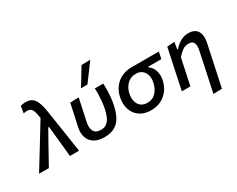

<svg xmlns="http://www.w3.org/2000/svg" viewBox="-146 -1334 2565 2074"><g transform="rotate(-30 1137.0 -297.0)"><path d="M-28.5 0Q13 -67.5 57.5 -140.5Q102 -213 144 -281Q178 -336.5 215 -397Q252 -457.5 286.5 -514.5Q279 -568 269 -598.2Q259 -628.5 242.2 -641Q225.5 -653.5 196.5 -653.5Q190.5 -653.5 178 -652.2Q165.5 -651 153.5 -647.5L167 -734Q182 -738 197.2 -740.8Q212.5 -743.5 230.5 -743.5Q302 -743.5 336.5 -695.8Q371 -648 388 -538L427.5 -279.5Q437.5 -214.5 444.5 -167.5Q451.5 -120.5 457.5 -81Q463.5 -41.5 470 0H356Q350.5 -58 344.8 -117.5Q339 -177 333 -232L317.5 -384H307.5L222.5 -232.5Q189.5 -172.5 157 -114.5Q124.5 -56 93.5 0Z M782.5 12Q708 12 659.2 -17.5Q610.5 -47 592 -100Q581.5 -129.5 581.5 -164.5Q581.5 -192 588 -223Q592.5 -244.5 596.5 -262.8Q600.5 -281 604.5 -299Q617 -356.5 627 -402.8Q637 -449 647 -497L754.5 -501Q736.5 -417 721.5 -345.5Q706 -274 695.5 -225Q690 -200 690 -178Q690 -144 703.5 -118.5Q725 -76 789.5 -76Q834.5 -76 863.2 -98.8Q892 -121.5 909 -160.5Q926 -199.5 936.5 -249Q944 -285 948.8 -330Q953.5 -375 955 -419Q955.5 -433.5 955.5 -447Q955.5 -474.5 953.5 -497H1058.5Q1061 -462 1060.2 -417Q1059.5 -372 1054.8 -324.5Q1050 -277 1040.5 -234.5Q1023.5 -154 993 -99.2Q962.5 -44.5 911.5 -16.2Q860.5 12 782.5 12ZM825 -573Q858 -627.5 891 -681Q923.5 -734.5 956 -788L1066.5 -790.5Q1026 -735 986 -681.5Q946 -627.5 906.5 -574Z M1367.5 12Q1299.5 12 1251.5 -12Q1203.5 -36 1175.2 -76.8Q1147 -117.5 1139 -169Q1135.5 -191 1135.5 -213.5Q1135.5 -244 1142 -275.5Q1163 -378.5 1235.8 -437.8Q1308.5 -497 1413 -497H1752L1734 -412H1572L1570 -403Q1614 -374.5 1630 -320Q1639 -289.5 1639 -257.5Q1639 -233 1633.5 -207.5Q1619 -141.5 1582.2 -92.2Q1545.5 -43 1490.5 -15.5Q1435.5 12 1367.5 12ZM1371 -78Q1436.5 -78 1477.5 -123Q1518.5 -168 1532.5 -233Q1538 -258 1538 -280.5Q1538 -302.5 1533 -322.5Q1523 -363.5 1493 -388.2Q1463 -413 1413.5 -413Q1348.5 -413 1305.8 -370Q1263 -327 1249.5 -263Q1244 -237.5 1244 -214.5Q1244 -192 1249 -171.5Q1258.5 -129.5 1289 -103.8Q1319.5 -78 1371 -78Z M2033.5 195.5Q2044.5 144 2057.5 82.5Q2070.5 21 2085 -46Q2097.5 -106.5 2111 -168Q2124 -229.5 2136.5 -290Q2142 -315.5 2142 -336Q2142 -361 2134 -378.5Q2119.5 -410.5 2070 -410.5Q2027.5 -410.5 1993.2 -385.5Q1959 -360.5 1927.5 -324L1904 -213Q1891.5 -155 1881 -105Q1870.5 -54.5 1859 0H1752Q1763.5 -54.5 1774.5 -106Q1785.5 -157 1798 -218L1808.5 -268Q1819.5 -318 1832 -376.5Q1844 -434.5 1857.5 -497L1949.5 -503L1935.5 -416H1945.5Q1972.5 -450.5 2020 -480Q2067.5 -509.5 2125 -509.5Q2205 -509.5 2237 -457.5Q2256.5 -425 2256.5 -378Q2256.5 -350 2249.5 -316.5Q2238.5 -265.5 2229.2 -222.2Q2220 -179 2212.5 -142L2195.5 -62Q2181 6 2167.8 67.5Q2154.5 129 2141.5 192Z"/></g></svg>

Font: Heraclito Medium
Style: Italic
Weight: 500
Italic angle: -12°
Designer: Kostas Bartsokas (font) & Cristiano Sobral (main changes)
Foundry: Kostas Bartsokas (font) & Cristiano Sobral (main changes)
Version: Version 1.00;July 8, 2020;FontCreator 13.0.0.2655 64-bit